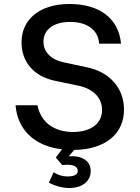

<svg xmlns="http://www.w3.org/2000/svg" viewBox="-20 -736 700 963"><path d="M328 207C392 207 435 173 435 122C435 71 391 43 325 48L352 16C507 14 603 -64 602 -188C601 -293 532 -374 418 -398L301 -423C235 -437 198 -475 198 -527C198 -588 249 -626 332 -626C418 -626 473 -585 477 -517H587C576 -642 480 -716 329 -716C181 -716 88 -641 88 -523C88 -426 149 -353 255 -331L374 -306C447 -291 491 -246 492 -186C493 -118 437 -74 347 -74C250 -74 184 -124 168 -208H58C68 -84 154 -3 291 13L260 54L292 92C343 86 370 96 370 122C370 140 351 149 318 149C293 149 270 142 249 128L225 180C259 198 294 207 328 207Z"/></svg>

Font: Uncut Plan8
Style: Regular
Weight: 400
Designer: Kasper Nordkvist
Foundry: UNCUT.wtf
Version: Version 1.002;Glyphs 3.1.2 (3151)